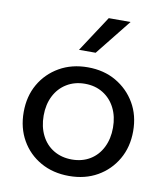

<svg xmlns="http://www.w3.org/2000/svg" viewBox="-86 -832 793 919"><g transform="rotate(10 310.5 -372.5)"><path d="M311 16Q233 16 173 -18Q113 -52 79 -111.5Q45 -171 45 -248Q45 -325 79 -384Q113 -443 173 -477.5Q233 -512 311 -512Q389 -512 448.5 -477.5Q508 -443 542.5 -384Q577 -325 577 -248Q577 -171 542.5 -111.5Q508 -52 448.5 -18Q389 16 311 16ZM311 -64Q361 -64 399 -87Q437 -110 458 -152Q479 -194 479 -248Q479 -302 458 -343.5Q437 -385 399 -408.5Q361 -432 311 -432Q261 -432 222.5 -408.5Q184 -385 163 -343.5Q142 -302 142 -248Q142 -194 163 -152Q184 -110 222.5 -87Q261 -64 311 -64ZM474 -761 335 -587H254L368 -761Z"/></g></svg>

Font: Wix Madefor Display Medium
Style: Regular
Weight: 500
Designer: Dalton Maag Ltd
Foundry: Dalton Maag Ltd
Version: Version 3.100